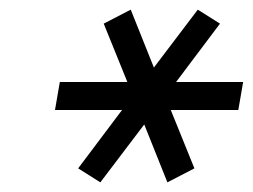

<svg xmlns="http://www.w3.org/2000/svg" viewBox="-20 -787 524 398"><path d="M474 -559H334L383 -438L327 -409L279 -529L188 -409L142 -438L233 -559H94L104 -617H244L195 -738L251 -767L299 -647L390 -767L436 -738L345 -617H484Z"/></svg>

Font: KoHo SemiBold
Style: Italic
Weight: 600
Italic angle: -10°
Version: Version 1.000; ttfautohint (v1.6)